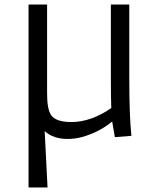

<svg xmlns="http://www.w3.org/2000/svg" viewBox="-20 -601 705 844"><path d="M276.9 9.8Q213.9 9.8 176.3 -24.9L189 223.1H105.5V-581.1H187V-189.5Q187 -118.7 205.6 -93.8Q227.5 -64.5 293.5 -64.5Q379.9 -64.5 469.2 -126V-126.5Q467.3 -163.6 467.3 -271V-581.1H548.3V-255.9Q548.3 -94.7 557.6 -3.9L484.9 2L473.1 -66.9Q416 -19.5 339.8 1.5Q309.6 9.8 276.9 9.8Z"/></svg>

Font: Armata
Style: Regular
Weight: 400
Designer: Viktoriya Grabowska
Foundry: Viktoriya Grabowska
Version: Version 1.003